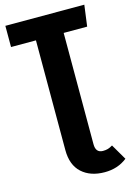

<svg xmlns="http://www.w3.org/2000/svg" viewBox="-135 -761 726 1050"><g transform="rotate(-15 228.0 -236.0)"><path d="M399 90 451 179Q398 221 324 221Q243 221 194.5 177Q146 133 146 48V-573H5V-693H452L436 -573H303V57Q303 106 344 106Q360 106 372 102.5Q384 99 399 90Z"/></g></svg>

Font: Fira Sans Extra Condensed
Style: Bold
Weight: 700
Width: 1
Designer: Carrois Corporate & Edenspiekermann AG
Foundry: Carrois Corporate GbR & Edenspiekermann AG
Version: Version 4.203